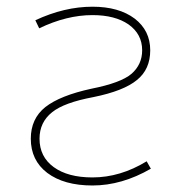

<svg xmlns="http://www.w3.org/2000/svg" viewBox="-20 -575 540 581"><path d="M259.8 -13.7Q173.8 -13.7 123 -51.8Q73.2 -89.8 73.2 -155.3Q73.2 -215.8 117.2 -251Q162.1 -286.1 256.8 -306.6Q345.7 -324.2 377.9 -351.6Q410.2 -379.9 410.2 -422.9Q410.2 -471.7 369.1 -501Q328.1 -529.3 259.8 -529.3Q181.6 -529.3 98.6 -489.3L86.9 -513.7Q174.8 -554.7 259.8 -554.7Q339.8 -554.7 387.7 -518.6Q434.6 -482.4 434.6 -422.9Q434.6 -365.2 394.5 -333Q354.5 -299.8 262.7 -281.2Q173.8 -264.6 137.7 -235.4Q99.6 -205.1 99.6 -155.3Q99.6 -100.6 142.6 -69.3Q185.5 -38.1 259.8 -38.1Q343.8 -38.1 423.8 -86.9L436.5 -64.5Q348.6 -13.7 259.8 -13.7Z"/></svg>

Font: Mgen+ 1m thin
Style: Regular
Weight: 100
Designer: [Source Han Sans]
Ryoko NISHIZUKA  (kana & ideographs); Paul D. Hunt (Latin, Greek & Cyrillic); Wenlong ZHANG  (bopomofo
Version: Version 1.059.20150602